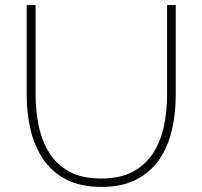

<svg xmlns="http://www.w3.org/2000/svg" viewBox="-20 -730 796 755"><path d="M379 5Q295 5 238 -25.5Q181 -56 147.5 -107.5Q114 -159 99.5 -223Q85 -287 85 -354V-710H120V-354Q120 -293 132.5 -234Q145 -175 174 -128.5Q203 -82 253 -55Q303 -28 378 -28Q454 -28 504.5 -56Q555 -84 584 -131Q613 -178 625 -236Q637 -294 637 -354V-710H671V-354Q671 -284 656 -219Q641 -154 607 -104Q573 -54 517 -24.5Q461 5 379 5Z"/></svg>

Font: Raleway Thin ExtraLight
Style: Regular
Weight: 250
Version: Version 4.026